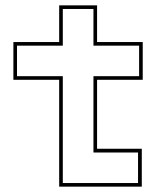

<svg xmlns="http://www.w3.org/2000/svg" viewBox="-20 -697 616 717"><path d="M201 0V-399H30V-540H201V-677H342.5V-540H513V-399H342.5V-141.5H509.5V0ZM214.5 -13.5H495.5V-127.5H329V-412.5H499.5V-526.5H329V-663.5H214.5V-526.5H43.5V-412.5H214.5Z"/></svg>

Font: Tourney Expanded Thin
Style: Regular
Weight: 100
Width: 7
Designer: Tyler Finck
Foundry: Etcetera Type Co
Version: Version 1.010; ttfautohint (v1.8.3)